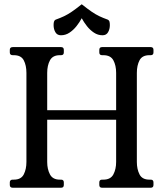

<svg xmlns="http://www.w3.org/2000/svg" viewBox="-20 -881 766 901"><path d="M622.2 -121Q622.2 -87 634.8 -62.5Q647.2 -38 681.2 -38H687.2Q700.2 -38 700.2 -25V-13Q700.2 0 687.2 0H459Q446 0 446 -13V-25Q446 -38 459 -38H465Q499 -38 512 -62.5Q525 -87 525 -121V-319H201.5V-121Q201.5 -87 214.5 -62.5Q227.5 -38 260.5 -38H266.5Q279.5 -38 279.5 -25V-13Q279.5 0 266.5 0H40Q26 0 26 -13V-25Q26 -38 40 -38H45Q79 -38 91.5 -62.5Q104 -87 104 -121V-539Q104 -574 91.5 -598Q79 -622 45 -622H40Q26 -622 26 -635V-647Q26 -660 40 -660H266.5Q279.5 -660 279.5 -647V-635Q279.5 -622 266.5 -622H260.5Q227.5 -622 214.5 -598Q201.5 -574 201.5 -539V-364H525V-539Q525 -574 512 -598Q499 -622 465 -622H459Q446 -622 446 -635V-647Q446 -660 459 -660H687.2Q700.2 -660 700.2 -647V-635Q700.2 -622 687.2 -622H681.2Q647.2 -622 634.8 -598Q622.2 -574 622.2 -539ZM363.5 -795.5Q353.5 -776.6 339 -758.3Q324.5 -740 306.2 -727.8Q287.9 -715.5 265.8 -715.5Q248.2 -715.5 239.9 -729.9Q231.5 -744.3 231.5 -763.1Q231.5 -772 233.1 -778.7Q234.8 -785.4 241.2 -788.8Q263.5 -796.8 280.8 -805Q298 -813.2 317 -826.1Q336 -839 363.5 -861Q391.2 -839 410.1 -826.1Q429 -813.2 446.2 -805Q463.5 -796.8 485.8 -788.8Q492.2 -785.4 493.9 -778.7Q495.5 -772.1 495.5 -763.2Q495.5 -744.2 487.2 -729.9Q479 -715.5 461.3 -715.5Q439.2 -715.5 420.9 -727.8Q402.5 -740 388 -758.4Q373.5 -776.8 363.5 -795.5Z"/></svg>

Font: Young Serif Light
Style: Regular
Weight: 300
Designer: Bastien Sozeau
Foundry: NBR — Bastien Sozeau
Version: Version 5.001